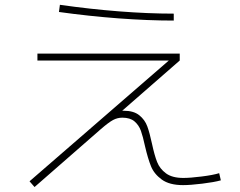

<svg xmlns="http://www.w3.org/2000/svg" viewBox="-20 -751 978 784"><path d="M100.6 -10.7 669.4 -503.9H132.8V-532.2H713.9V-503.9L479 -298.8H485.4Q525.9 -298.8 548.8 -280.3Q571.8 -261.7 581.5 -234.9Q591.3 -208 600.6 -164.1Q610.8 -116.7 621.6 -89.4Q632.3 -62 657.7 -43.2Q683.1 -24.4 728.5 -24.4Q756.8 -24.4 803.5 -30.3Q850.1 -36.1 875 -43.9L881.8 -14.6Q853.5 -6.8 805.4 -1Q757.3 4.9 727.5 4.9Q671.9 4.9 640.6 -17.8Q609.4 -40.5 596.7 -71.8Q584 -103 572.3 -153.3Q563.5 -194.3 555.2 -217.3Q546.9 -240.2 529.1 -255.4Q511.2 -270.5 479.5 -270.5Q459.5 -270.5 441.7 -261Q423.8 -251.5 391.6 -223.6L121.1 12.7ZM220.7 -702.1 224.6 -731.4Q347.2 -713.9 466.1 -704.6Q585 -695.3 689.5 -695.3V-667Q584.5 -667 463.6 -676Q342.8 -685.1 220.7 -702.1Z"/></svg>

Font: Pretendard Thin
Style: Regular
Weight: 100
Designer: Base glyphs from Inter by Rasmus Andersson; Hangeul glyphs from Noto Sans CJK(Source Han Sans) by Jang Soo-young and Kan
Foundry: Kil Hyung-jin
Version: Version 1.309